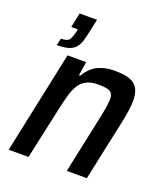

<svg xmlns="http://www.w3.org/2000/svg" viewBox="-132 -807 785 900"><g transform="rotate(20 260.5 -357.0)"><path d="M60 -538 68 -573Q100 -573 109 -586Q118 -599 125 -628L128 -641H95L110 -714H197L184 -654Q178 -624 171 -601.5Q164 -579 151.5 -565Q139 -551 117 -544.5Q95 -538 60 -538ZM16 0 124 -510H217L206 -441H213Q227 -466 246.5 -483Q266 -500 294 -509Q322 -518 358 -518Q408 -518 435.5 -507Q463 -496 474.5 -473Q486 -450 486 -414Q486 -395 482.5 -369.5Q479 -344 473 -314L406 0H306L367 -288Q374 -320 377.5 -343.5Q381 -367 382 -382Q382 -403 374.5 -413.5Q367 -424 350.5 -427.5Q334 -431 307 -431Q271 -431 248 -419Q225 -407 211 -384Q197 -361 188 -328Q179 -295 170 -253L115 0Z"/></g></svg>

Font: Saira SemiCondensed Medium
Style: Italic
Weight: 500
Width: 4
Italic angle: -12°
Designer: Hector Gatti with collaboration of the Omnibus-Type team
Foundry: Omnibus-Type
Version: Version 1.101